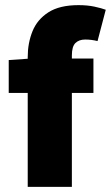

<svg xmlns="http://www.w3.org/2000/svg" viewBox="-20 -728 432 748"><path d="M88 0V-506Q88 -560 106.5 -606Q125 -652 168.5 -680Q212 -708 286 -708Q321 -708 348.5 -702Q376 -696 392 -690L360 -568Q336 -574 312 -574Q288 -574 274 -560.5Q260 -547 260 -512V0ZM14 -366V-494L100 -500H344V-366Z"/></svg>

Font: Source Sans 3 Black
Style: Regular
Weight: 900
Designer: Paul D. Hunt
Foundry: Adobe
Version: Version 3.046;hotconv 1.0.118;makeotfexe 2.5.65603